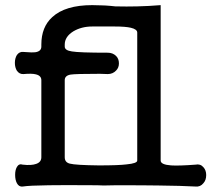

<svg xmlns="http://www.w3.org/2000/svg" viewBox="-20 -714 831 737"><path d="M506.8 -588.9V-97.7Q506.8 -86.9 465.8 -83Q435.5 -79.1 359.4 -79.1Q270.5 -80.1 248 -85.9Q228.5 -90.8 228.5 -110.4V-406.2Q228.5 -423.8 251 -427.7Q269.5 -430.7 363.3 -430.7L393.6 -429.7Q413.1 -429.7 425.8 -443.4Q436.5 -454.1 436.5 -470.7Q436.5 -488.3 425.8 -499Q413.1 -511.7 393.6 -511.7Q284.2 -511.7 255.9 -516.6Q228.5 -520.5 228.5 -535.2V-543Q228.5 -573.2 261.7 -593.8Q293 -612.3 334 -612.3H420.9Q461.9 -612.3 482.4 -607.4Q506.8 -601.6 506.8 -588.9ZM377.9 -2 425.8 -2.9Q536.1 -2.9 587.9 -2Q676.8 -1 730.5 2Q749 3.9 760.7 -10.7Q771.5 -22.5 771.5 -42Q771.5 -60.5 760.7 -72.3Q749 -85.9 730.5 -82Q666 -77.1 636.7 -79.1Q596.7 -82 596.7 -97.7V-694.3Q549.8 -690.4 506.8 -689.5Q466.8 -688.5 422.9 -689.5L404.3 -691.4Q380.9 -693.4 370.1 -693.4Q351.6 -694.3 334 -694.3Q230.5 -694.3 180.7 -648.4Q138.7 -610.4 138.7 -543V-535.2Q138.7 -517.6 117.2 -513.7Q103.5 -511.7 70.3 -514.6Q54.7 -516.6 44.9 -502.9Q37.1 -490.2 37.1 -472.7Q37.1 -455.1 44.9 -442.4Q54.7 -428.7 70.3 -429.7Q102.5 -432.6 117.2 -428.7Q138.7 -423.8 138.7 -406.2V-110.4Q138.7 -91.8 119.1 -85Q100.6 -78.1 67.4 -82Q52.7 -86.9 44.9 -73.2Q38.1 -61.5 38.1 -43Q38.1 -23.4 44.9 -10.7Q52.7 3.9 67.4 2Q91.8 -2 167 -2.9Q214.8 -3.9 352.5 -2.9Z"/></svg>

Font: Gungsuh
Style: Regular
Weight: 400
Version: Version 2.21